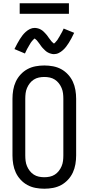

<svg xmlns="http://www.w3.org/2000/svg" viewBox="-20 -1142 540 1170"><path d="M250 8Q223 8 196.5 3Q170 -2 147 -14.5Q124 -27 105.5 -47Q87 -67 76 -91Q65 -115 60.5 -141.5Q56 -168 56 -195V-540Q56 -567 60.5 -593.5Q65 -620 76 -644Q87 -668 105.5 -688Q124 -708 147 -720.5Q170 -733 196.5 -738Q223 -743 250 -743Q277 -743 303.5 -738Q330 -733 353 -720.5Q376 -708 394.5 -688Q413 -668 424 -644Q435 -620 439.5 -593.5Q444 -567 444 -540V-195Q444 -168 439.5 -141.5Q435 -115 424 -91Q413 -67 394.5 -47Q376 -27 353 -14.5Q330 -2 303.5 3Q277 8 250 8ZM250 -62Q267 -62 283.5 -65.5Q300 -69 314 -78Q328 -87 338.5 -100.5Q349 -114 355.5 -129.5Q362 -145 364 -161.5Q366 -178 366 -195V-540Q366 -557 364 -573.5Q362 -590 355.5 -605.5Q349 -621 338.5 -634.5Q328 -648 314 -657Q300 -666 283.5 -669.5Q267 -673 250 -673Q233 -673 216.5 -669.5Q200 -666 186 -657Q172 -648 161.5 -634.5Q151 -621 144.5 -605.5Q138 -590 136 -573.5Q134 -557 134 -540V-195Q134 -178 136 -161.5Q138 -145 144.5 -129.5Q151 -114 161.5 -100.5Q172 -87 186 -78Q200 -69 216.5 -65.5Q233 -62 250 -62ZM308 -812Q303 -812 298 -813Q293 -814 288.5 -815.5Q284 -817 279.5 -818.5Q275 -820 270.5 -823Q266 -826 262 -828.5Q258 -831 255 -834.5Q252 -838 248 -841.5Q244 -845 240.5 -849Q237 -853 234 -856.5Q231 -860 228.5 -864Q226 -868 223 -872Q220 -876 216.5 -880.5Q213 -885 210 -889Q207 -893 204 -896.5Q201 -900 196 -903.5Q191 -907 191 -909H193Q193 -908 189.5 -906Q186 -904 183.5 -901Q181 -898 178.5 -895.5Q176 -893 174.5 -891Q173 -889 171.5 -887Q170 -885 168.5 -883Q167 -881 165.5 -878.5Q164 -876 162.5 -873Q161 -870 159 -867.5Q157 -865 155.5 -861.5Q154 -858 152 -855Q150 -852 148 -848.5Q146 -845 144 -841Q142 -837 140 -833Q138 -829 136 -824.5Q134 -820 132 -816L68 -843Q77 -861 85 -876Q93 -891 101 -903.5Q109 -916 117 -926.5Q125 -937 136.5 -947.5Q148 -958 162 -965Q176 -972 192 -972Q197 -972 202 -971Q207 -970 211.5 -969Q216 -968 220.5 -966Q225 -964 229.5 -961.5Q234 -959 238 -956Q242 -953 245 -950Q248 -947 252 -943Q256 -939 259.5 -935Q263 -931 266 -927.5Q269 -924 271.5 -920Q274 -916 277 -912Q280 -908 283.5 -903.5Q287 -899 290 -895Q293 -891 296 -887.5Q299 -884 304 -880.5Q309 -877 309 -876H307L311 -878Q314 -880 316.5 -883Q319 -886 321.5 -889Q324 -892 325.5 -893.5Q327 -895 328.5 -897Q330 -899 331.5 -901.5Q333 -904 334.5 -906.5Q336 -909 337.5 -911.5Q339 -914 341 -917Q343 -920 344.5 -923Q346 -926 348 -929.5Q350 -933 352 -936.5Q354 -940 356 -943.5Q358 -947 360 -951Q362 -955 364 -959.5Q366 -964 368 -968L432 -942Q423 -923 415 -908Q407 -893 399 -880.5Q391 -868 383 -857.5Q375 -847 363.5 -836.5Q352 -826 338 -819Q324 -812 308 -812ZM400 -1058H100V-1122H400Z"/></svg>

Font: Iosevka
Style: Regular
Weight: 400
Monospace: yes
Designer: Belleve Invis
Foundry: Belleve Invis
Version: Version 33.2.3; ttfautohint (v1.8.4)